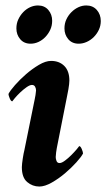

<svg xmlns="http://www.w3.org/2000/svg" viewBox="-20 -675 389 703"><path d="M107 -311Q108 -314 110 -327Q112 -340 112 -344Q112 -351 108.5 -357.5Q105 -364 97 -364Q89 -364 77 -355.5Q65 -347 54 -336.5Q43 -326 34.5 -316Q26 -306 25 -304Q20 -304 15.5 -315Q11 -326 11 -331Q17 -343 35 -363.5Q53 -384 75.5 -403.5Q98 -423 122.5 -437.5Q147 -452 167 -452Q197 -452 215.5 -433.5Q234 -415 234 -380Q234 -369 230.5 -348.5Q227 -328 225 -320L188 -133Q187 -130 185.5 -117Q184 -104 184 -100Q184 -93 187 -85.5Q190 -78 198 -78Q206 -78 218 -87Q230 -96 241 -107Q252 -118 260.5 -128Q269 -138 270 -140Q275 -140 279.5 -129Q284 -118 284 -113Q278 -101 259.5 -80.5Q241 -60 218 -40.5Q195 -21 169.5 -6.5Q144 8 124 8Q99 8 79.5 -8.5Q60 -25 60 -63Q60 -68 61 -77Q62 -86 63.5 -95.5Q65 -105 66.5 -113Q68 -121 69 -124ZM216 -571Q216 -589 223 -604Q230 -619 241.5 -630.5Q253 -642 267 -648.5Q281 -655 296 -655Q320 -655 334.5 -638.5Q349 -622 349 -598Q349 -581 342 -566Q335 -551 323.5 -539.5Q312 -528 297.5 -521.5Q283 -515 268 -515Q244 -515 230 -531.5Q216 -548 216 -571ZM40 -571Q40 -589 47 -604Q54 -619 65 -630.5Q76 -642 90 -648.5Q104 -655 119 -655Q143 -655 157 -638.5Q171 -622 171 -599Q171 -581 164 -566Q157 -551 146 -539.5Q135 -528 121 -521.5Q107 -515 92 -515Q68 -515 54 -531.5Q40 -548 40 -571Z"/></svg>

Font: Vermiglione
Style: Bold Italic
Weight: 700
Italic angle: -11°
Version: Version 1.000